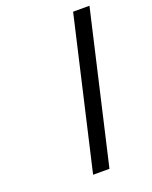

<svg xmlns="http://www.w3.org/2000/svg" viewBox="-157 -822 815 1029"><g transform="rotate(-20 250.0 -308.0)"><path d="M390.1 -737.3H483.4L285.2 120.6H191.9Z"/></g></svg>

Font: Caudex
Style: Bold
Weight: 700
Italic angle: -13°
Version: Version 1.04